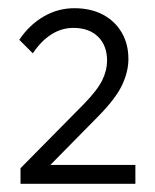

<svg xmlns="http://www.w3.org/2000/svg" viewBox="-20 -726 379 468"><path d="M30 -278V-316L185 -473Q218 -507 229.5 -531Q241 -555 241 -578Q241 -615 219 -636.5Q197 -658 159 -658Q130 -658 105 -642Q80 -626 60 -596L27 -629Q51 -665 86 -685.5Q121 -706 161 -706Q201 -706 230.5 -690.5Q260 -675 276.5 -647Q293 -619 293 -582Q293 -552 278 -519.5Q263 -487 221 -444L90 -311L88 -324H310V-278Z"/></svg>

Font: SUSE Thin Light
Style: Regular
Weight: 300
Version: Version 1.000